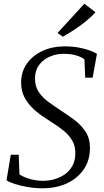

<svg xmlns="http://www.w3.org/2000/svg" viewBox="-20 -1000 556 1031"><path d="M209.5 11Q167 11 127 4Q87 -3 57 -13Q27 -23 15 -32L38 -169H80.5L84.5 -63.5Q105.5 -49.5 139.8 -39.2Q174 -29 212.5 -29Q241.5 -29 271 -37.2Q300.5 -45.5 325.8 -62.2Q351 -79 367 -106.2Q383 -133.5 384.5 -171Q386 -214 368.2 -244.5Q350.5 -275 321.8 -298.2Q293 -321.5 260.5 -341.5Q233 -359 203.8 -379.2Q174.5 -399.5 149.8 -424.8Q125 -450 109.5 -481.5Q94 -513 93.5 -553.5Q93 -614 124.2 -658.2Q155.5 -702.5 208.5 -726.8Q261.5 -751 326 -751Q369 -751 403.5 -744.5Q438 -738 462.5 -728.8Q487 -719.5 500.5 -711L477.5 -583H437.5L433.5 -681.5Q418 -693.5 390 -702.2Q362 -711 320 -711Q283.5 -711 248.8 -696.5Q214 -682 191.2 -653Q168.5 -624 168 -581Q167.5 -536.5 188 -506Q208.5 -475.5 240.2 -452.5Q272 -429.5 305.5 -407.5Q342.5 -383.5 378.5 -356.8Q414.5 -330 438.5 -294.2Q462.5 -258.5 463 -207Q463.5 -140 430 -91Q396.5 -42 339.2 -15.5Q282 11 209.5 11ZM317 -803 289 -823 433 -980 492.5 -934.5Q474 -912.5 443.2 -887.5Q412.5 -862.5 378.8 -840.2Q345 -818 317 -803Z"/></svg>

Font: Merriweather 60pt Light
Style: Italic
Weight: 300
Italic angle: -7.8°
Version: Version 2.101